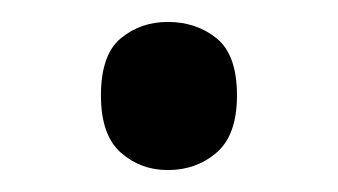

<svg xmlns="http://www.w3.org/2000/svg" viewBox="-20 -141 308 175"><path d="M72 -54Q72 -91 90 -106Q108 -121 133 -121Q159 -121 177.5 -106Q196 -91 196 -54Q196 -18 177.5 -2Q159 14 133 14Q108 14 90 -2Q72 -18 72 -54Z"/></svg>

Font: Noto Sans Sora Sompeng
Style: Regular
Weight: 400
Designer: Monotype Design Team. David Williams.
Foundry: Monotype Imaging Inc.
Version: Version 2.101